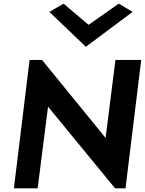

<svg xmlns="http://www.w3.org/2000/svg" viewBox="-20 -1031 793 1051"><path d="M610 0H667L753 -703H612L558 -276L210 -703H142L56 0H186L243 -447ZM250 -966 450 -775 706 -966 630 -1011 465 -895 328 -1011Z"/></svg>

Font: Bluebird
Style: ExtObl
Weight: 400
Designer: Jasper
Foundry: Cannot Into Space Fonts
Version: Version 0.98